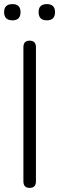

<svg xmlns="http://www.w3.org/2000/svg" viewBox="-22 -909 288 935"><path d="M122 6Q92 6 92 -26V-679Q92 -711 122 -711Q153 -711 153 -679V-26Q153 6 122 6ZM206 -810Q166 -810 166 -850Q166 -889 206 -889Q246 -889 246 -850Q246 -810 206 -810ZM39 -810Q-2 -810 -2 -850Q-2 -889 39 -889Q78 -889 78 -850Q78 -810 39 -810Z"/></svg>

Font: Nunito Light
Style: Regular
Weight: 300
Designer: Vernon Adams
Foundry: Vernon Adams
Version: Version 3.601; ttfautohint (v1.8.2.53-6de2)